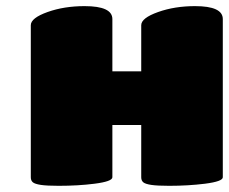

<svg xmlns="http://www.w3.org/2000/svg" viewBox="-20 -600 744 624"><path d="M80.1 -23.9V-518.1Q80.1 -541.5 134.8 -561Q188.5 -580.1 254.9 -580.1Q345.2 -580.1 345.2 -538.1V-368.2H439V-518.1Q439 -541.5 494.1 -561Q547.9 -580.1 613.8 -580.1Q704.1 -580.1 704.1 -538.1V-23.9Q704.1 -10.3 646 -2.9Q591.3 3.9 529.8 3.9Q491.7 3.9 471.9 1Q452.1 -2 445.6 -7.6Q439 -13.2 439 -23.9V-193.8H345.2V-23.9Q345.2 -10.3 287.1 -2.9Q233.9 3.9 170.9 3.9Q132.8 3.9 113 1Q93.3 -2 86.7 -7.6Q80.1 -13.2 80.1 -23.9Z"/></svg>

Font: GGS TheRock Black
Style: Regular
Weight: 900
Designer: Rodrigo Fuenzalida (2012); Goodgame Studios (2014)
Foundry: Rodrigo Fuenzalida,2012;  GGS,2014
Version: Version 1.002 | FøM Mod